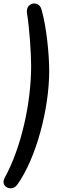

<svg xmlns="http://www.w3.org/2000/svg" viewBox="-36 -869 387 1073"><path d="M60 164C166 16 239 -260 239 -473C239 -563 224 -722 195 -819C179 -869 105 -855 115 -795C128 -715 138 -574 138 -501C138 -293 83 -44 -10 125C-37 175 29 205 60 164Z"/></svg>

Font: SN Pro Medium
Style: Italic
Weight: 400
Italic angle: -9°
Designer: Tobias Whetton
Foundry: Supernotes
Version: Version 1.001;Glyphs 3.2 (3249)